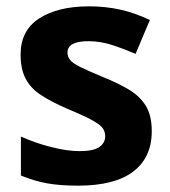

<svg xmlns="http://www.w3.org/2000/svg" viewBox="-20 -576 537 606"><path d="M459 -162Q459 -79 400.5 -34.5Q342 10 226 10Q169 10 128 2.5Q87 -5 46 -22V-145Q90 -125 141 -112Q192 -99 231 -99Q275 -99 293.5 -112Q312 -125 312 -146Q312 -160 304.5 -171Q297 -182 272 -196Q247 -210 194 -232Q143 -254 110 -275.5Q77 -297 61 -327.5Q45 -358 45 -404Q45 -480 104 -518Q163 -556 261 -556Q312 -556 358 -546Q404 -536 453 -513L408 -406Q368 -423 332 -434.5Q296 -446 259 -446Q226 -446 209.5 -437Q193 -428 193 -410Q193 -397 201.5 -386.5Q210 -376 234.5 -364Q259 -352 307 -332Q354 -313 388 -292.5Q422 -272 440.5 -241.5Q459 -211 459 -162Z"/></svg>

Font: Noto Sans NKo Unjoined
Style: Bold
Weight: 700
Designer: Monotype Design Team
Foundry: Monotype Imaging Inc.
Version: Version 2.004